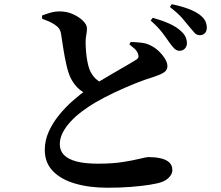

<svg xmlns="http://www.w3.org/2000/svg" viewBox="-20 -831 1040 905"><path d="M778.7 -630.2Q764.9 -650.7 744.8 -677.2Q724.8 -703.6 690.1 -734.1L700 -747.3Q742.1 -735.4 776.3 -720.4Q810.5 -705.5 833 -684.4Q849.4 -669.8 855.2 -655.6Q861 -641.5 861 -627.5Q861 -612.1 850.8 -601.5Q840.5 -590.9 824.2 -591.6Q811.8 -592.4 801.5 -602.5Q791.3 -612.7 778.7 -630.2ZM871.5 -706Q857.6 -723.8 838.9 -745.5Q820.1 -767.3 780.8 -798L789.4 -811.2Q832.2 -802.5 865.8 -790.1Q899.4 -777.8 920 -762.3Q939.3 -748.3 947.1 -732.9Q954.8 -717.5 954.8 -700.6Q954.8 -684.2 945.9 -674.7Q937 -665.2 921.4 -665.2Q907.1 -665.2 896.8 -676.4Q886.6 -687.5 871.5 -706ZM589.8 -622 596.2 -633.4Q622.9 -632.3 646.5 -629.6Q670.1 -627 688.4 -617.3Q709 -608 727.2 -591Q745.4 -573.9 757.2 -554.7Q769.1 -535.5 769.1 -518.8Q769.1 -501.4 754 -490.6Q738.9 -479.8 702.9 -468.1Q664.7 -456.6 616.3 -437.3Q568 -417.9 519.2 -394.8Q470.3 -371.7 428.8 -347.6Q395.7 -327.9 365.6 -305.3Q335.5 -282.6 312.1 -257.2Q288.8 -231.8 275.4 -205.2Q261.9 -178.6 261.9 -150.8Q261.9 -121.1 281.5 -100.7Q301 -80.3 340.9 -69.9Q380.8 -59.5 441.7 -59.5Q510.8 -59.5 560.1 -67.5Q609.5 -75.4 639.8 -83Q670 -90.6 680.2 -90.6Q710 -90.6 735.6 -85.2Q761.2 -79.8 776.8 -66.4Q792.4 -52.9 792.4 -28.8Q792.4 -12.8 779.1 2.6Q765.7 17.9 745.1 26.1Q724.5 33.7 686.3 39.8Q648.1 45.9 597.6 49.9Q547.1 53.9 487.7 53.9Q401.2 53.9 334.4 34.4Q267.5 15 229.3 -24.6Q191.1 -64.2 191.1 -124.2Q191.1 -169.3 210 -211Q228.9 -252.8 259.1 -289.6Q289.4 -326.5 323.6 -356.4Q357.9 -386.4 387.5 -407.9Q415.3 -427.1 450.6 -448.6Q486 -470.2 520.6 -490Q555.3 -509.8 582.2 -525.6Q609.2 -541.3 620.6 -548.8Q630.2 -554.1 632.1 -560.8Q634 -567.6 630.5 -577.6Q625.7 -591.6 613.4 -602.2Q601.2 -612.8 589.8 -622ZM178.2 -757.8Q198.2 -765.7 218.9 -771.5Q239.7 -777.2 261.2 -777.2Q295.5 -777.2 324.6 -763.9Q353.7 -750.5 371.8 -732.4Q389.8 -714.2 389.8 -697.6Q390 -682.7 386.6 -665.6Q383.2 -648.5 383.5 -629.3Q383.8 -609.6 385.7 -586.6Q387.6 -563.7 391.8 -541.5Q396.1 -519.2 402.1 -503.1Q412.6 -477.9 429.5 -461.4Q446.5 -444.9 470.4 -434.4L394.5 -385.9Q364.9 -397.8 345.1 -418.1Q325.3 -438.5 312.6 -464.3Q301.7 -487.6 293.4 -523.8Q285 -560 278.9 -598.9Q272.7 -637.7 268.2 -668.4Q265.7 -686 258.5 -696.1Q251.3 -706.3 236.3 -716.1Q224.8 -723.5 209.2 -730.5Q193.5 -737.5 178.4 -742.8Z"/></svg>

Font: Early Summer Mincho VF
Style: Regular
Weight: 250
Designer: GuiWonder
Version: Version 1.002